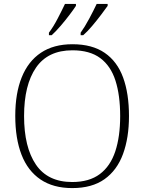

<svg xmlns="http://www.w3.org/2000/svg" viewBox="-20 -951 738 981"><path d="M349 10Q252 10 187 -34Q122 -78 90 -160.5Q58 -243 58 -359Q58 -474 91 -556Q124 -638 189 -681.5Q254 -725 350 -725Q451 -725 515 -681Q579 -637 609 -555Q639 -473 639 -358Q639 -247 608.5 -164Q578 -81 514 -35.5Q450 10 349 10ZM349 -21Q436 -21 490 -61.5Q544 -102 569 -177.5Q594 -253 594 -358Q594 -464 570 -539Q546 -614 492.5 -654Q439 -694 350 -694Q225 -694 164 -605.5Q103 -517 103 -358Q103 -199 163.5 -110Q224 -21 349 -21ZM392 -784Q413 -813 435.5 -855Q458 -897 474 -931H530V-921Q518 -904 496.5 -875.5Q475 -847 450.5 -818Q426 -789 405 -771H392ZM230 -784Q252 -813 274 -855Q296 -897 312 -931H368V-921Q357 -904 335.5 -875.5Q314 -847 289 -818Q264 -789 244 -771H230Z"/></svg>

Font: Noto Serif Hentaigana ExtraLight
Style: Regular
Weight: 200
Designer: Kazuhiro Yamada
Foundry: nipponia
Version: Version 1.000